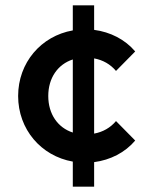

<svg xmlns="http://www.w3.org/2000/svg" viewBox="-20 -710 567 720"><path d="M253 -10H333V-102C394 -110 449 -138 487 -183L415 -256C394 -231 366 -215 333 -209V-491C366 -485 394 -469 415 -444L487 -517C449 -562 394 -590 333 -598V-690H253V-596C134 -575 48 -475 48 -350C48 -225 134 -125 253 -104ZM161 -350C161 -418 197 -469 253 -487V-213C197 -231 161 -282 161 -350Z"/></svg>

Font: MV Cash Medium
Style: Regular
Weight: 500
Designer: Rodrigo Fuenzalida
Foundry: fragTYPE
Version: Version 1.100;Glyphs 3.1.2 (3151)